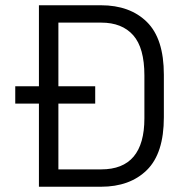

<svg xmlns="http://www.w3.org/2000/svg" viewBox="-20 -710 709 730"><path d="M603 -426V-264Q603 -127 538.5 -63.5Q474 0 364 0H128V-316H38V-382H128V-690H364Q474 -690 538.5 -626.5Q603 -563 603 -426ZM529 -423Q529 -528 486.5 -576Q444 -624 365 -624H202V-382H342V-316H202V-66H365Q529 -66 529 -260Z"/></svg>

Font: D-DIN
Style: Regular
Weight: 400
Designer: Charles Nix
Foundry: Datto Inc.
Version: Version 1.00